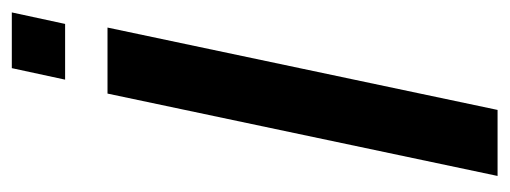

<svg xmlns="http://www.w3.org/2000/svg" viewBox="-282 -560 842 317"><g transform="rotate(-90 138.5 -401.0)"><path d="M166 -714 185 -802H277L258 -714ZM7 0 143 -644H252L116 0Z"/></g></svg>

Font: Kanit
Style: Italic
Weight: 400
Italic angle: -12°
Designer: Katatrad Team
Foundry: CadsonDemak
Version: Version 2.000; ttfautohint (v1.8.3)